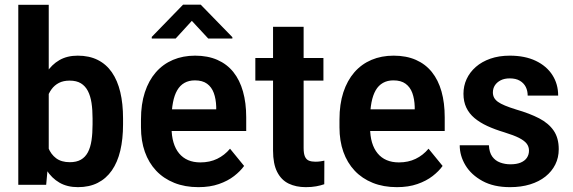

<svg xmlns="http://www.w3.org/2000/svg" viewBox="-20 -770 2387 800"><path d="M56.2 -750H183.1V-117.2L172.4 0H56.2ZM492.7 -276.4V-252Q492.7 -190.9 481.2 -142.3Q469.7 -93.8 446 -59.8Q422.4 -25.9 387.2 -8.1Q352.1 9.8 304.7 9.8Q260.3 9.8 228 -8.8Q195.8 -27.3 173.8 -61.5Q151.9 -95.7 138.7 -141.8Q125.5 -188 119.1 -243.7V-284.7Q125 -339.8 138.2 -386.2Q151.4 -432.6 173.3 -466.8Q195.3 -501 227.5 -519.5Q259.8 -538.1 303.7 -538.1Q351.6 -538.1 387.2 -520.3Q422.9 -502.4 446.3 -468.5Q469.7 -434.6 481.2 -386.2Q492.7 -337.9 492.7 -276.4ZM365.7 -252V-276.4Q365.7 -312.5 361.3 -341.3Q356.9 -370.1 346.2 -390.9Q335.4 -411.6 317.1 -422.9Q298.8 -434.1 270 -434.1Q244.1 -434.1 225.6 -424.6Q207 -415 194.6 -397.9Q182.1 -380.9 175.5 -358.2Q168.9 -335.4 167 -308.6V-219.2Q169.9 -183.6 180.9 -155.3Q191.9 -127 213.9 -110.6Q235.8 -94.2 271 -94.2Q298.8 -94.2 317.1 -104.7Q335.4 -115.2 346.2 -135.5Q356.9 -155.8 361.3 -185.1Q365.7 -214.4 365.7 -252Z M806.6 9.8Q750.5 9.8 706.1 -8.1Q661.6 -25.9 630.6 -58.8Q599.6 -91.8 583.5 -137.5Q567.4 -183.1 567.4 -239.3V-272.5Q567.4 -335.9 583.5 -385.3Q599.6 -434.6 629.4 -468.8Q659.2 -502.9 700.7 -520.5Q742.2 -538.1 793 -538.1Q845.7 -538.1 885.7 -520.5Q925.8 -502.9 952.4 -469.7Q979 -436.5 992.4 -388.9Q1005.9 -341.3 1005.9 -281.2V-224.1H624.5V-314.5H880.9V-325.2Q879.9 -357.9 870.8 -382.6Q861.8 -407.2 842.8 -421.1Q823.7 -435.1 792 -435.1Q767.1 -435.1 748.5 -424.6Q730 -414.1 718.3 -393.8Q706.5 -373.5 700.7 -343Q694.8 -312.5 694.8 -272.5V-239.3Q694.8 -203.6 702.9 -176.5Q710.9 -149.4 726.3 -130.9Q741.7 -112.3 763.9 -102.8Q786.1 -93.3 814.9 -93.3Q854 -93.3 884.8 -108.2Q915.5 -123 938.5 -150.4L997.1 -78.6Q981.4 -56.6 955.3 -36.4Q929.2 -16.1 892.1 -3.2Q855 9.8 806.6 9.8ZM816.4 -750.5 948.2 -615.2V-609.4H847.7L779.3 -683.1L711.9 -609.4H612.3V-616.2L742.7 -750.5Z M1327.6 -528.3V-434.1H1043.9V-528.3ZM1117.7 -658.2H1245.1V-153.3Q1245.1 -129.9 1250.7 -117.4Q1256.3 -105 1267.3 -100.6Q1278.3 -96.2 1293.9 -96.2Q1305.7 -96.2 1315.4 -97.7Q1325.2 -99.1 1331.5 -100.6L1331.1 -2.4Q1315.9 2.9 1297.4 6.3Q1278.8 9.8 1253.9 9.8Q1213.4 9.8 1182.6 -5.1Q1151.9 -20 1134.8 -53.7Q1117.7 -87.4 1117.7 -142.6Z M1633.8 9.8Q1577.6 9.8 1533.2 -8.1Q1488.8 -25.9 1457.8 -58.8Q1426.8 -91.8 1410.6 -137.5Q1394.5 -183.1 1394.5 -239.3V-272.5Q1394.5 -335.9 1410.6 -385.3Q1426.8 -434.6 1456.5 -468.8Q1486.3 -502.9 1527.8 -520.5Q1569.3 -538.1 1620.1 -538.1Q1672.9 -538.1 1712.9 -520.5Q1752.9 -502.9 1779.5 -469.7Q1806.2 -436.5 1819.6 -388.9Q1833 -341.3 1833 -281.2V-224.1H1451.7V-314.5H1708V-325.2Q1707 -357.9 1698 -382.6Q1689 -407.2 1669.9 -421.1Q1650.9 -435.1 1619.1 -435.1Q1594.2 -435.1 1575.7 -424.6Q1557.1 -414.1 1545.4 -393.8Q1533.7 -373.5 1527.8 -343Q1522 -312.5 1522 -272.5V-239.3Q1522 -203.6 1530 -176.5Q1538.1 -149.4 1553.5 -130.9Q1568.8 -112.3 1591.1 -102.8Q1613.3 -93.3 1642.1 -93.3Q1681.2 -93.3 1711.9 -108.2Q1742.7 -123 1765.6 -150.4L1824.2 -78.6Q1808.6 -56.6 1782.5 -36.4Q1756.3 -16.1 1719.2 -3.2Q1682.1 9.8 1633.8 9.8Z M2184.1 -142.6Q2184.1 -158.7 2174.8 -171.1Q2165.5 -183.6 2143.3 -195.1Q2121.1 -206.5 2081.1 -218.8Q2042 -230.5 2010.7 -244.9Q1979.5 -259.3 1957 -278.1Q1934.6 -296.9 1922.9 -321.8Q1911.1 -346.7 1911.1 -379.4Q1911.1 -412.1 1924.3 -440.7Q1937.5 -469.2 1962.6 -491.2Q1987.8 -513.2 2023.4 -525.6Q2059.1 -538.1 2104 -538.1Q2167 -538.1 2212.2 -516.6Q2257.3 -495.1 2281.5 -457.5Q2305.7 -419.9 2305.7 -371.6H2178.7Q2178.7 -391.6 2170.7 -407.7Q2162.6 -423.8 2146 -433.6Q2129.4 -443.4 2104 -443.4Q2081.5 -443.4 2065.9 -435.3Q2050.3 -427.2 2042 -414.3Q2033.7 -401.4 2033.7 -384.8Q2033.7 -373 2038.6 -363.5Q2043.5 -354 2054.4 -345.9Q2065.4 -337.9 2084.2 -330.1Q2103 -322.3 2131.3 -313.5Q2187 -297.4 2226.6 -276.9Q2266.1 -256.3 2287.1 -225.6Q2308.1 -194.8 2308.1 -148.4Q2308.1 -113.3 2293.7 -84.5Q2279.3 -55.7 2252.7 -34.4Q2226.1 -13.2 2188.7 -1.7Q2151.4 9.8 2105 9.8Q2037.1 9.8 1990.2 -15.9Q1943.4 -41.5 1919.4 -81.3Q1895.5 -121.1 1895.5 -164.6H2017.1Q2018.6 -134.8 2031.2 -117.4Q2043.9 -100.1 2064 -92.8Q2084 -85.4 2106.9 -85.4Q2132.3 -85.4 2149.4 -92.5Q2166.5 -99.6 2175.3 -112.5Q2184.1 -125.5 2184.1 -142.6Z"/></svg>

Font: Roboto SemiCondensed SemiBold
Style: Regular
Weight: 600
Width: 4
Designer: Christian Robertson
Foundry: Google
Version: Version 3.009; 2024